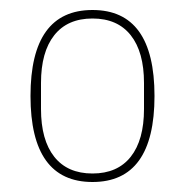

<svg xmlns="http://www.w3.org/2000/svg" viewBox="-20 -724 371 384"><path d="M165 -360Q41 -360 41 -532Q41 -704 165 -704Q289 -704 289 -532Q289 -360 165 -360ZM165 -377Q215 -377 241.5 -410.5Q268 -444 268 -506V-558Q268 -620 241.5 -653.5Q215 -687 165 -687Q115 -687 88.5 -653.5Q62 -620 62 -558V-506Q62 -444 88.5 -410.5Q115 -377 165 -377Z"/></svg>

Font: IBM Plex Sans Condensed Thin
Style: Regular
Weight: 100
Width: 3
Designer: Mike Abbink, Paul van der Laan, Pieter van Rosmalen
Foundry: Bold Monday
Version: Version 1.3